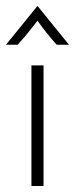

<svg xmlns="http://www.w3.org/2000/svg" viewBox="-31 -619 250 639"><path d="M73.6 0V-401.4H113.9V0ZM-11.1 -470.1 93.1 -598.6H94.4L198.6 -470.1H157.6Q141 -488.9 125 -508.7Q109 -528.5 93.8 -550Q77.1 -528.5 61.1 -508.7Q45.1 -488.9 27.8 -470.1Z"/></svg>

Font: Afacad Flux ExtraLight
Style: Regular
Weight: 250
Designer: Kristian Moeller
Foundry: Dicotype
Version: Version 1.100